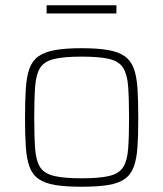

<svg xmlns="http://www.w3.org/2000/svg" viewBox="-20 -701 620 729"><path d="M290 8Q229 8 189.5 1.5Q150 -5 126.5 -21.5Q103 -38 92 -68Q81 -98 78 -143.5Q75 -189 75 -254Q75 -319 78 -365Q81 -411 92 -441Q103 -471 126.5 -487.5Q150 -504 189.5 -511Q229 -518 290 -518Q351 -518 390.5 -511Q430 -504 453.5 -487.5Q477 -471 488 -441Q499 -411 502 -365Q505 -319 505 -254Q505 -189 502 -143.5Q499 -98 488 -68Q477 -38 453.5 -21.5Q430 -5 390.5 1.5Q351 8 290 8ZM290 -24Q358 -24 395 -33Q432 -42 447.5 -66Q463 -90 466.5 -135.5Q470 -181 470 -254Q470 -327 466.5 -373Q463 -419 447.5 -443.5Q432 -468 395 -477Q358 -486 290 -486Q223 -486 185.5 -477Q148 -468 132.5 -443.5Q117 -419 113.5 -373Q110 -327 110 -254Q110 -181 113.5 -135.5Q117 -90 132.5 -66Q148 -42 185.5 -33Q223 -24 290 -24ZM157 -650V-681H422V-650Z"/></svg>

Font: Saira Thin
Style: Regular
Weight: 100
Designer: Hector Gatti with collaboration of the Omnibus-Type team
Foundry: Omnibus-Type
Version: Version 1.101